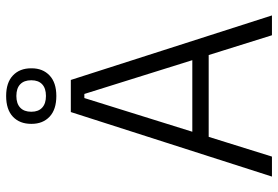

<svg xmlns="http://www.w3.org/2000/svg" viewBox="-157 -727 884 610"><g transform="rotate(-90 285.0 -422.0)"><path d="M29 0 234 -639H336L541 0H478L291.5 -596H278.5L92.5 0ZM138.5 -201V-253H431V-201ZM196.5 -763.5V-765Q196.5 -801.5 219.2 -823Q242 -844.5 285 -844.5Q327.5 -844.5 350.2 -823Q373 -801.5 373 -765V-763.5Q373 -728 350.2 -706.5Q327.5 -685 285 -685Q242 -685 219.2 -706.5Q196.5 -728 196.5 -763.5ZM235 -764Q235 -742 248 -730Q261 -718 285 -718Q309.5 -718 322.2 -730Q335 -742 335 -764V-765Q335 -787.5 322.2 -799.8Q309.5 -812 285 -812Q261 -812 248 -799.8Q235 -787.5 235 -765Z"/></g></svg>

Font: Anek Gujarati Light
Style: Regular
Weight: 300
Designer: Mrunmayee Ghaisas (Gujarati), Yesha Goshar (Latin)
Foundry: Ek Type
Version: Version 1.003